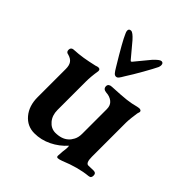

<svg xmlns="http://www.w3.org/2000/svg" viewBox="-190 -783 923 923"><g transform="rotate(45 271.5 -321.5)"><path d="M345 11 347 -20Q350 -38 350 -52L349 -61Q318 -26 276 -5.5Q234 15 189 15Q140 15 108.5 -22.5Q77 -60 77 -119V-311Q77 -335 67.5 -348.5Q58 -362 36 -368Q21 -370 21 -385Q21 -401 36 -403Q72 -405 100 -409.5Q128 -414 167 -423Q177 -427 183 -427Q196 -427 195 -413Q188 -370 188 -336V-143Q188 -107 208 -83Q228 -59 257 -58Q301 -58 325 -80Q335 -88 344 -105Q353 -122 353 -146V-314Q353 -340 336 -353.5Q319 -367 295 -368Q272 -370 272 -389Q272 -398 278.5 -402.5Q285 -407 295 -407Q359 -410 389 -413.5Q419 -417 448 -425L460 -427Q475 -427 475 -416Q475 -414 471 -402Q469 -391 466.5 -368Q464 -345 464 -333V-101Q464 -59 482 -59L516 -60Q534 -60 534 -43Q534 -34 530.5 -29.5Q527 -25 518 -24Q454 -18 377 14Q361 20 353 20Q345 20 345 11ZM242 -487Q174 -599 160 -633Q155 -643 155 -650Q155 -663 169 -663Q181 -663 206 -635L268 -561Q272 -557 273.5 -557.5Q275 -558 278 -561L339 -635Q365 -663 376 -663Q389 -663 389 -647Q389 -641 386 -633Q376 -612 350 -566Q324 -520 302 -486Q293 -470 287 -462.5Q281 -455 273 -455Q265 -455 258.5 -462.5Q252 -470 242 -487Z"/></g></svg>

Font: EB Garamond SemiBold
Style: Regular
Weight: 600
Designer: Georg Duffner and Octavio Pardo
Foundry: Georg Duffner
Version: Version 1.000